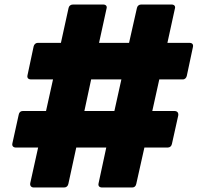

<svg xmlns="http://www.w3.org/2000/svg" viewBox="-20 -789 911 851"><path d="M130 42H264C274 42 281 36 283 26L318 -135H451L417 23C414 35 420 42 433 42H566C576 42 582 36 584 26L620 -135H723C733 -135 740 -141 742 -151L770 -277C772 -290 765 -297 753 -297H655L686 -437H790C800 -437 806 -444 808 -453L835 -580C838 -592 832 -599 820 -599H722L755 -750C759 -762 752 -769 740 -769H606C596 -769 589 -763 587 -754L552 -599H419L452 -750C456 -762 449 -769 437 -769H304C293 -769 286 -763 284 -754L250 -599H147C138 -599 131 -592 129 -583L102 -456C99 -444 105 -437 118 -437H215L184 -297H81C71 -297 65 -291 63 -281L35 -154C32 -142 39 -135 51 -135H149L114 23C112 35 119 42 130 42ZM354 -297 384 -437H518L487 -297Z"/></svg>

Font: LINE Seed JP App_OTF ExtraBold
Style: Regular
Weight: 800
Designer: LINE & Fontrix & Fontworks
Version: Version 1.013